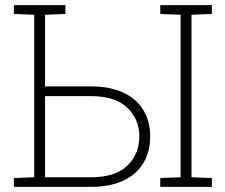

<svg xmlns="http://www.w3.org/2000/svg" viewBox="-20 -731 882 751"><path d="M34.2 0V-34.7L113.8 -37.6V-673.3L34.2 -676.3V-710.9H235.8V-676.3L156.2 -673.3V-393.1H335.4Q410.2 -393.1 461.9 -368.9Q513.7 -344.7 540.5 -300.8Q567.4 -256.8 567.4 -196.8Q567.4 -137.2 540.5 -92.8Q513.7 -48.3 461.9 -24.2Q410.2 0 335.4 0ZM156.2 -37.6H335.4Q430.7 -37.6 477.8 -82.8Q524.9 -127.9 524.9 -197.8Q524.9 -265.1 477.5 -310.1Q430.2 -355 335.4 -355H156.2ZM606.9 0V-34.7L686.5 -37.6V-673.3L606.9 -676.3V-710.9H808.6V-676.3L729 -673.3V-37.6L808.6 -34.7V0Z"/></svg>

Font: Roboto Slab ExtraLight
Style: Regular
Weight: 250
Designer: Google
Version: Version 2.000; ttfautohint (v1.8.1.43-b0c9)